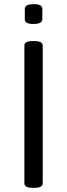

<svg xmlns="http://www.w3.org/2000/svg" viewBox="-20 -899 322 921"><path d="M145 -702Q185 -702 185 -680V-20Q185 2 145 2H137Q97 2 97 -20V-680Q97 -702 137 -702ZM143 -879Q183 -879 183 -857V-806Q183 -796 173 -790Q163 -784 139 -784Q99 -784 99 -806V-857Q99 -867 109 -873Q119 -879 143 -879Z"/></svg>

Font: Asap VF Beta
Style: Regular
Weight: 400
Designer: Pablo Cosgaya
Foundry: Pablo Cosgaya
Version: Version 1.007